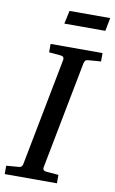

<svg xmlns="http://www.w3.org/2000/svg" viewBox="-109 -897 566 946"><g transform="rotate(10 174.0 -423.5)"><path d="M292 -624Q282.2 -623 278.3 -618.4Q274.4 -613.8 272 -604L168 -65.9Q166.5 -58.6 170.4 -53.2Q174.3 -47.9 188 -46.9L246.1 -42V0H-15.1V-42L47.9 -46.9Q57.1 -47.9 61.3 -52.5Q65.4 -57.1 66.9 -65.9L170.9 -604Q172.4 -612.3 168.5 -617.7Q164.6 -623 151.9 -624L96.2 -628.9V-670.9H356V-628.9ZM350.6 -781.2H145.5L159.7 -847.2H363.3Z"/></g></svg>

Font: Charis SIL Afr
Style: Italic
Weight: 400
Italic angle: -11°
Foundry: SIL International
Version: Version 5.000